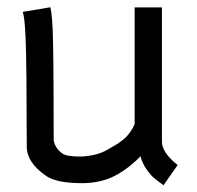

<svg xmlns="http://www.w3.org/2000/svg" viewBox="-20 -519 558 543"><path d="M442.4 4.9Q424.8 -7.8 414.8 -16.4Q404.8 -24.9 393.6 -41.3Q382.3 -57.6 377.4 -77.1Q342.8 -41.5 304.7 -21.7Q266.6 -2 215.8 -1H211.4Q140.1 -1 110.4 -21.5Q55.7 -59.1 55.7 -104.5Q55.2 -133.8 55.2 -189Q55.2 -244.1 54.9 -284.7Q54.7 -325.2 53.7 -369.9Q52.7 -414.6 50.5 -444.1Q48.3 -473.6 44.4 -485.4L122.6 -498.5Q125.5 -485.8 127.4 -461.7Q129.4 -437.5 130.1 -395.8Q130.9 -354 131.1 -321.3Q131.3 -288.6 131.6 -223.4Q131.8 -158.2 131.8 -122.1Q135.7 -100.1 156.2 -85Q168.5 -76.2 208 -76.2Q255.4 -78.1 285.6 -96.7Q287.1 -97.7 297.4 -103.5Q307.6 -109.4 311.5 -111.8Q315.4 -114.3 324.5 -121.1Q333.5 -127.9 338.6 -133.5Q343.8 -139.2 350.1 -148.4Q356.4 -157.7 360.8 -168V-498H438V-116.7Q439 -86.9 482.4 -52.2Z"/></svg>

Font: Fantasque Sans Mono
Style: Regular
Weight: 400
Monospace: yes
Designer: Jany Belluz
Version: Version 1.8.0 ; ttfautohint (v1.8.2)